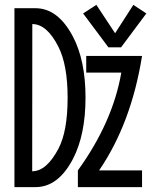

<svg xmlns="http://www.w3.org/2000/svg" viewBox="-20 -766 626 786"><path d="M579.1 -710.9 475.6 -572.3H423.8L320.3 -710.9L374.5 -746.1L451.2 -629.9L525.9 -746.1ZM298.8 0V-68.4Q441.4 -265.6 476.6 -468.8H333V-537.1H561.5Q517.6 -261.7 385.7 -68.4H561.5V0ZM111.8 -64.9Q170.4 -64.9 219.2 -157.2Q256.8 -228.5 256.8 -366.2Q256.8 -500.5 218.8 -575.2Q171.9 -667.5 112.3 -667.5ZM39.1 0V-732.4H125Q217.3 -732.4 278.3 -616.7Q330.1 -518.6 330.1 -366.2Q330.1 -214.8 278.8 -115.7Q218.3 0 125.5 0Z"/></svg>

Font: Consola Mono
Style: Book
Weight: 400
Monospace: yes
Version: Version 2.001